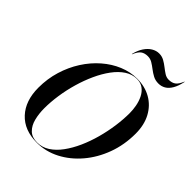

<svg xmlns="http://www.w3.org/2000/svg" viewBox="-272 -1121 1271 1271"><g transform="rotate(45 363.0 -485.5)"><path d="M305 10Q187 10 120.8 -61.5Q54.5 -133 54.5 -255Q54.5 -338.5 77.5 -414Q100.5 -489.5 141 -552.8Q181.5 -616 235 -662.5Q288.5 -709 349.8 -734.5Q411 -760 475 -760Q548.5 -760 605 -727.8Q661.5 -695.5 693.5 -636Q725.5 -576.5 725.5 -495Q725.5 -390.5 691.8 -299Q658 -207.5 599 -138Q540 -68.5 464.2 -29.2Q388.5 10 305 10ZM305 7.5Q351.5 7.5 391.5 -18.2Q431.5 -44 464.2 -88.8Q497 -133.5 522.8 -191Q548.5 -248.5 566 -312.5Q583.5 -376.5 592.5 -441Q601.5 -505.5 601.5 -563.5Q601.5 -595 595.2 -628.8Q589 -662.5 574.5 -691.8Q560 -721 535.8 -739.2Q511.5 -757.5 475 -757.5Q431 -757.5 392 -731.8Q353 -706 320 -661.2Q287 -616.5 260.8 -559Q234.5 -501.5 216 -437.5Q197.5 -373.5 188 -309Q178.5 -244.5 178.5 -186.5Q178.5 -135 189.8 -90.8Q201 -46.5 228.8 -19.5Q256.5 7.5 305 7.5ZM597 -836Q568 -836 545.5 -848Q523 -860 503 -875.5Q483 -891 463.2 -903Q443.5 -915 420 -915Q390 -915 371 -901Q352 -887 337 -850H334.5Q344.5 -892.5 364 -921.8Q383.5 -951 408.5 -966Q433.5 -981 460 -981Q486.5 -981 508 -969Q529.5 -957 549 -941.5Q568.5 -926 587.2 -914Q606 -902 627 -902Q657.5 -902 676.2 -916Q695 -930 710 -967H712.5Q702.5 -919.5 685.5 -890.8Q668.5 -862 646 -849Q623.5 -836 597 -836Z"/></g></svg>

Font: Bodoni Moda 72pt Medium
Style: Italic
Weight: 500
Italic angle: -13°
Designer: Owen Earl
Foundry: indestructible type
Version: Version 2.004